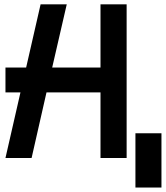

<svg xmlns="http://www.w3.org/2000/svg" viewBox="-20 -720 756 875"><path d="M438 0V-298.8H191.9L124 0H4.9L73.2 -298.8H4.9V-412.1H99.1L165 -700.2H284.2L217.8 -412.1H438V-700.2H557.1V0ZM597.2 134.8V-112.8H715.8V134.8Z"/></svg>

Font: Cakra Normal
Style: Regular
Weight: 400
Designer: Lucia Kollert, Vojtech Kollert
Foundry: OoM Type
Version: Version 1.000;Glyphs 3.1.1 (3148)